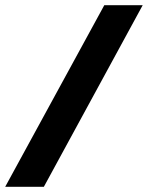

<svg xmlns="http://www.w3.org/2000/svg" viewBox="-31 -720 570 740"><path d="M-11 0 371 -700H519L138 0Z"/></svg>

Font: Finlandica SemiBold
Style: Italic
Weight: 600
Italic angle: -8°
Designer: Niklas Ekholm, Juho Hiilivirta, Jaakko Suomalainen
Foundry: Helsinki Type Studio
Version: Version 1.063